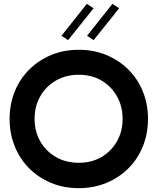

<svg xmlns="http://www.w3.org/2000/svg" viewBox="-20 -969 820 999"><path d="M390 -710Q468 -710 534 -682.5Q600 -655 648.5 -606.5Q697 -558 723.5 -492.5Q750 -427 750 -350Q750 -274 723.5 -208Q697 -142 648.5 -93.5Q600 -45 534 -17.5Q468 10 390 10Q311 10 245.5 -17.5Q180 -45 131.5 -93.5Q83 -142 56.5 -208Q30 -274 30 -350Q30 -427 56.5 -492.5Q83 -558 131.5 -606.5Q180 -655 245.5 -682.5Q311 -710 390 -710ZM618 -350Q618 -416 588.5 -468Q559 -520 508 -550Q457 -580 390 -580Q323 -580 271 -550Q219 -520 189.5 -468Q160 -416 160 -350Q160 -285 189.5 -233.5Q219 -182 271 -152Q323 -122 390 -122Q457 -122 508 -152Q559 -182 588.5 -233.5Q618 -285 618 -350ZM300 -783 432 -949 467 -926 334 -760ZM433 -783 565 -949 600 -926 467 -760Z"/></svg>

Font: Vina Sans
Style: Regular
Weight: 400
Designer: Andree Nguyen
Foundry: Nguyen Type Foundry
Version: Version 1.002; ttfautohint (v1.8.4.7-5d5b);gftools[0.9.28]